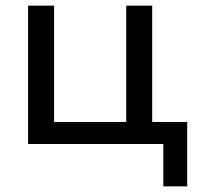

<svg xmlns="http://www.w3.org/2000/svg" viewBox="-20 -510 706 680"><path d="M79.5 0V-490H171.5V-78H427V-490H519V-78H643V150H558.5V0Z"/></svg>

Font: Geologica Light
Style: Regular
Weight: 300
Designer: Sindre Bremnes, Frode Helland
Foundry: Monokrom Skriftforlag AS
Version: Version 1.010; ttfautohint (v1.8.4.7-5d5b);gftools[0.9.28]